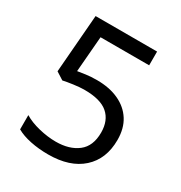

<svg xmlns="http://www.w3.org/2000/svg" viewBox="-170 -836 912 968"><g transform="rotate(30 286.0 -352.0)"><path d="M275 -438Q348 -438 402 -413Q456 -388 485.5 -341.5Q515 -295 515 -228Q515 -117 444.5 -53.5Q374 10 248 10Q193 10 144.5 0Q96 -10 63 -29V-112Q99 -90 150.5 -77.5Q202 -65 249 -65Q328 -65 376.5 -102.5Q425 -140 425 -219Q425 -289 382 -326.5Q339 -364 246 -364Q218 -364 182 -359Q146 -354 124 -349L80 -377L107 -714H465V-634H182L165 -427Q182 -430 211 -434Q240 -438 275 -438Z"/></g></svg>

Font: Noto Sans Kawi
Style: Regular
Weight: 400
Designer: Fadhl Haqq
Version: Version 1.000